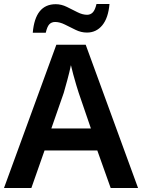

<svg xmlns="http://www.w3.org/2000/svg" viewBox="-20 -941 712 961"><path d="M534 0 467 -188H203L137 0H0L262 -717H409L671 0ZM374 -476Q370 -488 362 -514.5Q354 -541 346.5 -569Q339 -597 335 -615Q328 -581 317 -540.5Q306 -500 299 -476L237 -298H435ZM144 -777Q156 -920 259 -920Q287 -920 314.5 -906.5Q342 -893 367.5 -880Q393 -867 416 -867Q433 -867 444.5 -879Q456 -891 463 -921H528Q522 -851 492 -814.5Q462 -778 415 -778Q386 -778 358.5 -791.5Q331 -805 305 -818Q279 -831 256 -831Q238 -831 227 -819.5Q216 -808 209 -777Z"/></svg>

Font: Noto Sans Canadian Aboriginal SemiBold
Style: Regular
Weight: 600
Designer: Monotype Design Team, Typotheque's Kevin King
Foundry: Monotype Imaging Inc.
Version: Version 2.004; ttfautohint (v1.8.4.7-5d5b)